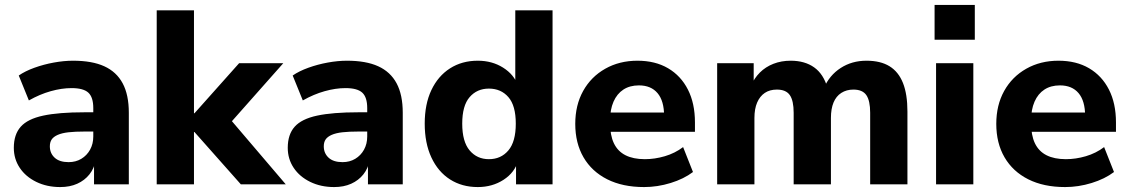

<svg xmlns="http://www.w3.org/2000/svg" viewBox="-20 -747 4572 778"><path d="M224 11Q170 11 127 -10Q84 -31 60 -67Q36 -103 36 -148Q36 -202 64 -233.5Q92 -265 155 -278.5Q218 -292 322 -292H375V-214H323Q284 -214 257.5 -211Q231 -208 214 -200.5Q197 -193 189.5 -182Q182 -171 182 -154Q182 -126 201.5 -108Q221 -90 258 -90Q287 -90 309.5 -103.5Q332 -117 345 -140.5Q358 -164 358 -194V-309Q358 -353 338 -371.5Q318 -390 270 -390Q230 -390 185.5 -377.5Q141 -365 97 -340L56 -441Q82 -459 119.5 -472.5Q157 -486 198 -493.5Q239 -501 276 -501Q353 -501 402.5 -478.5Q452 -456 477 -409.5Q502 -363 502 -290V0H361V-99H368Q362 -65 342.5 -40.5Q323 -16 293 -2.5Q263 11 224 11Z M615 0V-705H766V-288H768L949 -491H1128L895 -228V-285L1138 0H956L768 -212H766V0Z M1334 11Q1280 11 1237 -10Q1194 -31 1170 -67Q1146 -103 1146 -148Q1146 -202 1174 -233.5Q1202 -265 1265 -278.5Q1328 -292 1432 -292H1485V-214H1433Q1394 -214 1367.5 -211Q1341 -208 1324 -200.5Q1307 -193 1299.5 -182Q1292 -171 1292 -154Q1292 -126 1311.5 -108Q1331 -90 1368 -90Q1397 -90 1419.5 -103.5Q1442 -117 1455 -140.5Q1468 -164 1468 -194V-309Q1468 -353 1448 -371.5Q1428 -390 1380 -390Q1340 -390 1295.5 -377.5Q1251 -365 1207 -340L1166 -441Q1192 -459 1229.5 -472.5Q1267 -486 1308 -493.5Q1349 -501 1386 -501Q1463 -501 1512.5 -478.5Q1562 -456 1587 -409.5Q1612 -363 1612 -290V0H1471V-99H1478Q1472 -65 1452.5 -40.5Q1433 -16 1403 -2.5Q1373 11 1334 11Z M1916 11Q1852 11 1803.5 -20Q1755 -51 1728 -109Q1701 -167 1701 -246Q1701 -325 1728 -382Q1755 -439 1803.5 -470Q1852 -501 1916 -501Q1974 -501 2018.5 -473Q2063 -445 2079 -400H2068V-705H2219V0H2071V-97H2080Q2066 -48 2020.5 -18.5Q1975 11 1916 11ZM1961 -102Q2010 -102 2040 -137.5Q2070 -173 2070 -246Q2070 -319 2040 -353.5Q2010 -388 1961 -388Q1913 -388 1883 -353.5Q1853 -319 1853 -246Q1853 -173 1883 -137.5Q1913 -102 1961 -102Z M2590 11Q2503 11 2440.5 -20.5Q2378 -52 2344.5 -109.5Q2311 -167 2311 -245Q2311 -321 2343 -378.5Q2375 -436 2432.5 -468.5Q2490 -501 2563 -501Q2635 -501 2687 -470.5Q2739 -440 2767.5 -384Q2796 -328 2796 -251V-213H2435V-291H2687L2671 -277Q2671 -338 2644.5 -369.5Q2618 -401 2569 -401Q2532 -401 2506 -384Q2480 -367 2466 -335Q2452 -303 2452 -258V-250Q2452 -199 2467.5 -166.5Q2483 -134 2514.5 -118Q2546 -102 2593 -102Q2633 -102 2674 -114Q2715 -126 2748 -151L2788 -50Q2751 -22 2697.5 -5.5Q2644 11 2590 11Z M2886 0V-491H3034V-399H3023Q3036 -430 3059 -453Q3082 -476 3114 -488.5Q3146 -501 3184 -501Q3241 -501 3279 -474Q3317 -447 3333 -391H3319Q3341 -442 3386.5 -471.5Q3432 -501 3491 -501Q3548 -501 3584.5 -478.5Q3621 -456 3639 -410.5Q3657 -365 3657 -295V0H3506V-290Q3506 -339 3490.5 -361.5Q3475 -384 3438 -384Q3410 -384 3389 -370.5Q3368 -357 3357.5 -331.5Q3347 -306 3347 -269V0H3196V-290Q3196 -339 3180.5 -361.5Q3165 -384 3128 -384Q3099 -384 3079 -370.5Q3059 -357 3048 -331.5Q3037 -306 3037 -269V0Z M3767 -586V-727H3930V-586ZM3773 0V-491H3924V0Z M4296 11Q4209 11 4146.5 -20.5Q4084 -52 4050.5 -109.5Q4017 -167 4017 -245Q4017 -321 4049 -378.5Q4081 -436 4138.5 -468.5Q4196 -501 4269 -501Q4341 -501 4393 -470.5Q4445 -440 4473.5 -384Q4502 -328 4502 -251V-213H4141V-291H4393L4377 -277Q4377 -338 4350.5 -369.5Q4324 -401 4275 -401Q4238 -401 4212 -384Q4186 -367 4172 -335Q4158 -303 4158 -258V-250Q4158 -199 4173.5 -166.5Q4189 -134 4220.5 -118Q4252 -102 4299 -102Q4339 -102 4380 -114Q4421 -126 4454 -151L4494 -50Q4457 -22 4403.5 -5.5Q4350 11 4296 11Z"/></svg>

Font: Nunito Sans 12pt ExtraLight 12pt ExtraBold
Style: Regular
Weight: 800
Version: Version 3.101;gftools[0.9.27]